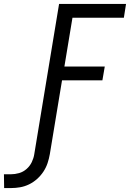

<svg xmlns="http://www.w3.org/2000/svg" viewBox="-139 -755 660 975"><path d="M-118 200 -119 130H-84Q-63 130 -42 124Q-21 118 -4 103Q13 88 22.5 68Q32 48 35 28L161 -735H501L490 -665H229L188 -417H393L381 -347H176L114 28Q110 51 102.5 73.5Q95 96 81.5 116.5Q68 137 49 154Q30 171 8 181.5Q-14 192 -37 196Q-60 200 -83 200Z"/></svg>

Font: Iosevka Curly
Style: Italic
Weight: 400
Italic angle: -9°
Monospace: yes
Designer: Belleve Invis
Foundry: Belleve Invis
Version: Version 22.1.2; ttfautohint (v1.8.4)